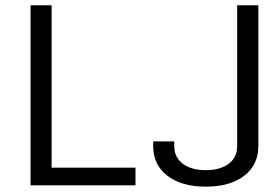

<svg xmlns="http://www.w3.org/2000/svg" viewBox="-20 -696 990 721"><path d="M752.9 4.9Q661.6 4.9 608.4 -36.1Q555.2 -77.1 555.2 -147.9V-165H634.3V-147.9Q634.3 -105.5 666.3 -81.3Q698.2 -57.1 752.9 -57.1Q807.1 -57.1 838.9 -81.1Q870.6 -105 870.6 -147.9V-676.3H950.2V-147.9Q950.2 -77.1 897.2 -36.1Q844.2 4.9 752.9 4.9ZM488.8 -66.4V0H94.7V-676.3H173.8V-66.4Z"/></svg>

Font: Estedad-FD Regular
Style: FD-Regular
Weight: 400
Designer: Amin Abedi
Version: Version 7.3